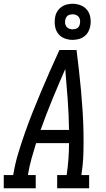

<svg xmlns="http://www.w3.org/2000/svg" viewBox="-46 -1001 566 1021"><path d="M-26 0V-70H24L25 -74Q34 -130 51 -186Q68 -242 87.5 -297.5Q107 -353 129 -408Q151 -463 174 -517.5Q197 -572 221 -626.5Q245 -681 270 -735H361Q368 -681 374 -626.5Q380 -572 385 -517.5Q390 -463 393.5 -408Q397 -353 398 -297.5Q399 -242 397.5 -186Q396 -130 387 -74V-70H428V0H258V-70H308L309 -74Q315 -115 318 -156.5Q321 -198 321 -240H146Q133 -199 121.5 -157.5Q110 -116 103 -74V-70H144V0ZM321 -310Q320 -391 314 -472Q308 -553 301 -634Q266 -554 232.5 -473Q199 -392 170 -310ZM340 -789Q317 -789 296 -797.5Q275 -806 262.5 -823Q250 -840 246.5 -862.5Q243 -885 247 -908Q249 -924 257.5 -938.5Q266 -953 279.5 -963Q293 -973 309 -977Q325 -981 340 -981Q363 -981 384 -972.5Q405 -964 418 -947Q431 -930 434.5 -907.5Q438 -885 434 -862Q431 -846 423 -831.5Q415 -817 401.5 -807Q388 -797 372 -793Q356 -789 340 -789ZM340 -845Q347 -845 353.5 -846.5Q360 -848 366 -852Q372 -856 375 -862.5Q378 -869 379 -875Q381 -885 379.5 -894.5Q378 -904 372.5 -911Q367 -918 358.5 -921.5Q350 -925 340 -925Q334 -925 327 -923.5Q320 -922 314.5 -918Q309 -914 305.5 -907.5Q302 -901 301 -895Q299 -885 300.5 -875.5Q302 -866 307.5 -859Q313 -852 322 -848.5Q331 -845 340 -845Z"/></svg>

Font: Iosevka Curly Slab Oblique
Style: Regular
Weight: 400
Italic angle: -9°
Monospace: yes
Designer: Belleve Invis
Foundry: Belleve Invis
Version: Version 11.1.0; ttfautohint (v1.8.3)